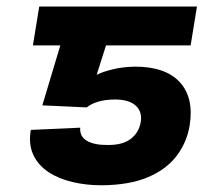

<svg xmlns="http://www.w3.org/2000/svg" viewBox="-20 -548 662 577"><path d="M240.8 -225.2 107.2 -231.4 196.3 -528.3H571.9L552.9 -411.5H298.6L270.5 -323.2Q288.8 -332.4 318.9 -339.7Q349.1 -347 384 -347.7Q476.2 -348.3 519.7 -301.7Q563.3 -255 550 -171.1Q541.4 -119.6 510.4 -79.1Q479.5 -38.5 423.8 -15.1Q368.1 8.3 284.6 8.8Q238.9 8.8 197.6 -1Q156.3 -10.7 125.6 -31Q94.8 -51.3 80.1 -82.7Q65.3 -114.1 72.5 -157.6L221.1 -164.3Q218.9 -137.8 241.3 -124.8Q263.7 -111.8 303.7 -112.3Q348.4 -111.8 372.9 -130.6Q397.4 -149.4 402.9 -181.1Q408.1 -211.7 388.2 -230.2Q368.3 -248.7 326.4 -249Q294.2 -248.7 273.4 -242Q252.6 -235.3 240.8 -225.2ZM253.5 -528.3 234 -411.5H78.9L97.9 -528.3Z"/></svg>

Font: Inter Tight
Style: Italic
Weight: 400
Italic angle: -9.39999°
Designer: Rasmus Andersson
Foundry: rsms
Version: Version 3.002